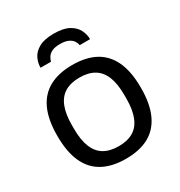

<svg xmlns="http://www.w3.org/2000/svg" viewBox="-173 -844 916 976"><g transform="rotate(-30 285.0 -355.5)"><path d="M284.8 12Q205.2 12 150.4 -17.5Q95.6 -47 67.5 -108Q39.5 -169 39.5 -263Q39.5 -358 67.5 -418.5Q95.6 -479 150.4 -508.5Q205.2 -538 284.8 -538Q365.3 -538 419.6 -508.5Q473.9 -479 502 -418.5Q530.1 -358 530.1 -263Q530.1 -169 502 -108Q473.9 -47 419.6 -17.5Q365.3 12 284.8 12ZM284.8 -61.8Q336 -61.8 370.1 -81.9Q404.2 -102 421.3 -144.4Q438.5 -186.7 438.5 -252.3V-273.7Q438.5 -339.8 421.3 -381.9Q404.2 -424 370.1 -444.1Q336 -464.2 284.8 -464.2Q233.5 -464.2 199.4 -444.1Q165.4 -424 148.2 -381.9Q131 -339.8 131 -273.7V-252.3Q131 -186.7 148.2 -144.4Q165.4 -102 199.4 -81.9Q233.5 -61.8 284.8 -61.8ZM282.8 -723Q339.5 -723 371.2 -705.3Q402.9 -687.6 416.3 -660.8Q429.7 -634 429.7 -606.2H368.5Q367.5 -617.2 359.7 -630.1Q351.9 -643 334.1 -652.1Q316.2 -661.3 283.8 -661.3Q252.2 -661.3 235.1 -652.1Q218 -643 210.5 -630.1Q202.9 -617.2 200 -606.2H138.8Q138.8 -634 151.5 -660.8Q164.2 -687.6 195.9 -705.3Q227.7 -723 282.8 -723Z"/></g></svg>

Font: Archivo SemiBold
Style: Regular
Weight: 600
Designer: Hector Gatti
Foundry: Omnibus-Type
Version: Version 2.001